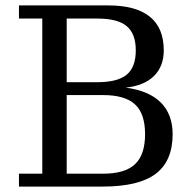

<svg xmlns="http://www.w3.org/2000/svg" viewBox="-20 -687 711 707"><path d="M225.6 -47.4H359.9Q439.9 -47.4 477.1 -82.3Q514.2 -117.2 514.2 -192.9Q514.2 -268.6 477.1 -302.7Q439.9 -336.9 359.9 -336.9H225.6ZM225.6 -384.3H338.4Q413.1 -384.3 446.5 -412.1Q480 -439.9 480 -501.5Q480 -563 446.5 -590.8Q413.1 -618.7 338.4 -618.7H225.6ZM49.8 0V-47.4H135.7V-618.7H49.8V-667H379.9Q480 -667 531.5 -625.7Q583 -584.5 583 -501.5Q583 -442.9 547.1 -407.2Q511.2 -371.6 442.9 -364.3Q528.8 -353 572.3 -309.3Q615.7 -265.6 615.7 -192.9Q615.7 -94.2 553.5 -47.1Q491.2 0 358.4 0Z"/></svg>

Font: KhunPaOh
Style: Regular
Weight: 400
Designer: Khon Soe Zaw Thu
Version: Version 1.00 July 11, 2016, initial release